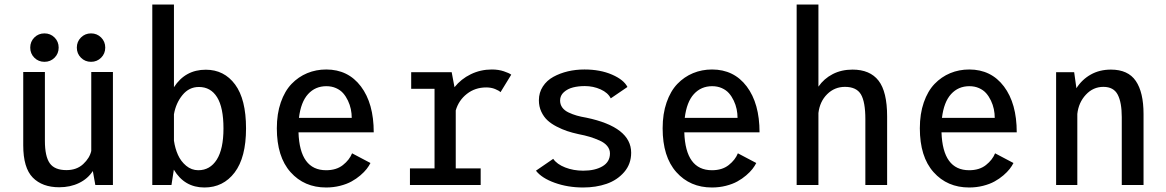

<svg xmlns="http://www.w3.org/2000/svg" viewBox="-20 -820 5170 851"><path d="M221.8 -564.2Q203.5 -546 177 -546Q150.5 -546 132.2 -564.2Q114 -582.5 114 -609Q114 -635.5 132.2 -653.8Q150.5 -672 177 -672Q203.5 -672 221.8 -653.8Q240 -635.5 240 -609Q240 -582.5 221.8 -564.2ZM428.2 -564.2Q410 -546 383.5 -546Q357 -546 338.8 -564.2Q320.5 -582.5 320.5 -609Q320.5 -635.5 338.8 -653.8Q357 -672 383.5 -672Q410 -672 428.2 -653.8Q446.5 -635.5 446.5 -609Q446.5 -582.5 428.2 -564.2ZM242.5 10Q167.5 10 125.2 -33Q83 -76 83 -176V-501H179V-196Q179 -127 200.5 -96.5Q222 -66 274.5 -66Q320 -66 348.8 -92.8Q377.5 -119.5 384.5 -151V-501H480.5V0H402.5L391.5 -62Q369 -27.5 330.2 -8.8Q291.5 10 242.5 10Z M655 0V-800H751V-433.5Q801 -511 892 -511Q973.5 -511 1022 -445.5Q1070.5 -380 1070.5 -251Q1070.5 -122 1020 -55.5Q969.5 11 886 11Q797.5 11 750.5 -68L740 0ZM861.5 -434.5Q818 -434.5 788.8 -398.8Q759.5 -363 751 -313.5V-196.5Q756 -162 768.8 -133.5Q781.5 -105 805.2 -85.2Q829 -65.5 859 -65.5Q911 -65.5 940.8 -112.5Q970.5 -159.5 970.5 -251Q970.5 -343.5 942.2 -389Q914 -434.5 861.5 -434.5Z M1622 -97.5Q1615.5 -84.5 1605 -71Q1594.5 -57.5 1577 -42.5Q1559.5 -27.5 1538.2 -15.8Q1517 -4 1487.5 3.5Q1458 11 1425.5 11Q1328.5 11 1267.8 -57Q1207 -125 1207 -251.5Q1207 -315.5 1224.5 -366Q1242 -416.5 1272.2 -448Q1302.5 -479.5 1341.8 -495.8Q1381 -512 1426 -512Q1523 -512 1579.8 -436.8Q1636.5 -361.5 1636.5 -233.5H1303Q1308.5 -65.5 1425.5 -65.5Q1471 -65.5 1500 -88.5Q1529 -111.5 1540.5 -140.5ZM1426.5 -438Q1377.5 -438 1345.5 -403Q1313.5 -368 1305 -297.5H1539Q1539 -317 1535 -336.2Q1531 -355.5 1522.2 -374Q1513.5 -392.5 1501 -406.8Q1488.5 -421 1469.2 -429.5Q1450 -438 1426.5 -438Z M2000 -73.5H2110.5V0H1797V-73.5H1906V-426.5H1802.5V-500H1982L1994.5 -433.5Q2023.5 -470 2066.8 -491Q2110 -512 2160 -512Q2189.5 -512 2213.2 -504Q2237 -496 2246 -489L2198.5 -411.5Q2191.5 -418.5 2174.2 -425.5Q2157 -432.5 2135 -432.5Q2086 -432.5 2049.5 -404Q2013 -375.5 2000 -330.5Z M2564.5 11Q2496.5 11 2438.8 -9.8Q2381 -30.5 2355.5 -63.5L2432 -116Q2448.5 -92 2485 -77.8Q2521.5 -63.5 2565 -63.5Q2617.5 -63.5 2650.5 -83Q2683.5 -102.5 2683.5 -140Q2683.5 -158 2671.5 -172.8Q2659.5 -187.5 2637.5 -197.2Q2615.5 -207 2594 -213.5Q2572.5 -220 2544 -225.5Q2516.5 -231.5 2494 -239Q2471.5 -246.5 2447.2 -259Q2423 -271.5 2406.5 -286.8Q2390 -302 2379.2 -325Q2368.5 -348 2368.5 -375.5Q2368.5 -409.5 2386 -436.5Q2403.5 -463.5 2432.8 -479.5Q2462 -495.5 2497 -503.8Q2532 -512 2570.5 -512Q2640.5 -512 2692.8 -489.2Q2745 -466.5 2761 -434.5L2687 -384Q2675 -409 2642.2 -423.8Q2609.5 -438.5 2572 -438.5Q2543.5 -438.5 2519.8 -432.5Q2496 -426.5 2479.2 -411.5Q2462.5 -396.5 2462.5 -374.5Q2462.5 -357 2472.2 -343.5Q2482 -330 2500 -321.5Q2518 -313 2536.2 -307.8Q2554.5 -302.5 2578.5 -298.5Q2777.5 -257 2777.5 -143Q2777.5 -93 2746.5 -57.2Q2715.5 -21.5 2668.5 -5.2Q2621.5 11 2564.5 11Z M3332 -97.5Q3325.5 -84.5 3315 -71Q3304.5 -57.5 3287 -42.5Q3269.5 -27.5 3248.2 -15.8Q3227 -4 3197.5 3.5Q3168 11 3135.5 11Q3038.5 11 2977.8 -57Q2917 -125 2917 -251.5Q2917 -315.5 2934.5 -366Q2952 -416.5 2982.2 -448Q3012.5 -479.5 3051.8 -495.8Q3091 -512 3136 -512Q3233 -512 3289.8 -436.8Q3346.5 -361.5 3346.5 -233.5H3013Q3018.5 -65.5 3135.5 -65.5Q3181 -65.5 3210 -88.5Q3239 -111.5 3250.5 -140.5ZM3136.5 -438Q3087.5 -438 3055.5 -403Q3023.5 -368 3015 -297.5H3249Q3249 -317 3245 -336.2Q3241 -355.5 3232.2 -374Q3223.5 -392.5 3211 -406.8Q3198.5 -421 3179.2 -429.5Q3160 -438 3136.5 -438Z M3511 0V-800H3607.5V-436Q3632 -471.5 3670.8 -491.5Q3709.5 -511.5 3758.5 -511.5Q3836 -511.5 3874 -462.5Q3912 -413.5 3912 -304V0H3815.5V-292Q3815.5 -368.5 3795.8 -401.8Q3776 -435 3725 -435Q3679 -435 3646.2 -402.5Q3613.5 -370 3607.5 -319V0Z M4472 -97.5Q4465.5 -84.5 4455 -71Q4444.5 -57.5 4427 -42.5Q4409.5 -27.5 4388.2 -15.8Q4367 -4 4337.5 3.5Q4308 11 4275.5 11Q4178.5 11 4117.8 -57Q4057 -125 4057 -251.5Q4057 -315.5 4074.5 -366Q4092 -416.5 4122.2 -448Q4152.5 -479.5 4191.8 -495.8Q4231 -512 4276 -512Q4373 -512 4429.8 -436.8Q4486.5 -361.5 4486.5 -233.5H4153Q4158.5 -65.5 4275.5 -65.5Q4321 -65.5 4350 -88.5Q4379 -111.5 4390.5 -140.5ZM4276.5 -438Q4227.5 -438 4195.5 -403Q4163.5 -368 4155 -297.5H4389Q4389 -317 4385 -336.2Q4381 -355.5 4372.2 -374Q4363.5 -392.5 4351 -406.8Q4338.5 -421 4319.2 -429.5Q4300 -438 4276.5 -438Z M4661 0V-500H4741L4751 -429Q4775.5 -467.5 4814.5 -489.5Q4853.5 -511.5 4904 -511.5Q4980 -511.5 5014.2 -461.2Q5048.5 -411 5048.5 -314.5V0H4952V-301Q4952 -366 4934 -400.5Q4916 -435 4870.5 -435Q4825 -435 4792.8 -400.2Q4760.5 -365.5 4755 -315V0Z"/></svg>

Font: League Mono Narrow
Style: Regular
Weight: 400
Width: 3
Designer: Tyler Finck
Foundry: The League of Moveable Type / Tyler Finck
Version: Version 2.210